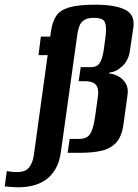

<svg xmlns="http://www.w3.org/2000/svg" viewBox="-117 -651 589 818"><path d="M-39 147Q-50 147 -69.5 145.5Q-89 144 -97 143L-88 78Q-84 79 -81 79Q-78 79 -74 80Q-69 81 -61.5 81.5Q-54 82 -44 82Q-7 82 8 61Q23 40 27 11L86 -416H47L57 -495H97L101 -522Q107 -560 123 -584Q139 -608 178 -619.5Q217 -631 289 -631Q374 -631 416.5 -609.5Q459 -588 451 -533L437 -438Q432 -396 405 -370Q378 -344 349 -342L348 -338Q370 -336 389 -325Q408 -314 419.5 -294Q431 -274 426 -244L409 -121Q402 -69 377.5 -43Q353 -17 314.5 -8.5Q276 0 226 0H171L180 -59H218Q240 -59 253.5 -67Q267 -75 275.5 -98Q284 -121 290 -167L300 -239Q303 -261 299 -275.5Q295 -290 282 -297.5Q269 -305 245 -305H218L227 -365H270Q298 -365 309 -384.5Q320 -404 325 -438L333 -498Q338 -539 329.5 -557Q321 -575 283 -575Q257 -575 242.5 -566Q228 -557 222 -542Q216 -527 213 -508L143 -8Q137 40 118.5 70.5Q100 101 74.5 117.5Q49 134 19.5 140.5Q-10 147 -39 147Z"/></svg>

Font: Alumni Sans
Style: Bold Italic
Weight: 700
Italic angle: -8°
Designer: Robert E. Leuschke
Foundry: Robert E. Leuschke
Version: Version 1.016